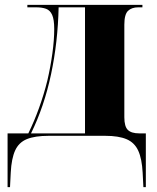

<svg xmlns="http://www.w3.org/2000/svg" viewBox="-20 -556 641 786"><path d="M11 210V-10H96Q120 -59 140 -114.5Q160 -170 174 -227Q187 -283 194.5 -338Q202 -393 202 -437Q202 -476 193.5 -495Q185 -514 168.5 -520Q152 -526 128 -526H92V-536H563V-526H546Q519 -526 504 -511.5Q489 -497 489 -455V-76Q489 -38 503.5 -24Q518 -10 550 -10H577V210H567L564 151Q561 94 546 61Q531 28 498.5 14Q466 0 411 0H179Q123 0 90 13.5Q57 27 42 60Q27 93 24 150L21 210ZM107 -10H328V-526H220Q217 -384 189 -252Q161 -120 107 -10Z"/></svg>

Font: Noto Serif Display SemiCondensed ExtraBold
Style: Regular
Weight: 800
Width: 4
Designer: Monotype Design Team
Foundry: Monotype Imaging Inc.
Version: Version 2.009